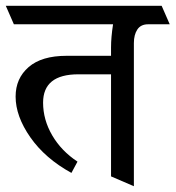

<svg xmlns="http://www.w3.org/2000/svg" viewBox="-50 -590 607 664"><path d="M462 -506Q437 -506 425 -488Q413 -470 413 -441V54L334 20V-333H221Q99 -333 99 -235Q99 -176 130.5 -122Q162 -68 218 -31L197 8Q106 -42 55 -115Q4 -188 4 -256Q4 -319 49 -358Q94 -397 180 -397H334V-426Q334 -461 341 -506H-2L-30 -570H509L537 -506Z"/></svg>

Font: Sumana
Style: Regular
Weight: 400
Designer: Cyreal, Alexei Vanyashin (Devanagari), Olga Karpushina (Latin)
Foundry: Cyreal
Version: Version 1.015;PS 001.015;hotconv 1.0.70;makeotf.lib2.5.58329